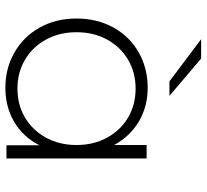

<svg xmlns="http://www.w3.org/2000/svg" viewBox="-47 -718 769 715"><g transform="rotate(90 337.5 -360.5)"><path d="M570 -522V0H521V-123Q490 -62 434 -29Q378 4 307 4Q234 4 175 -30Q116 -64 82.5 -124Q49 -184 49 -261Q49 -338 82.5 -398.5Q116 -459 175 -492.5Q234 -526 307 -526Q377 -526 432.5 -493Q488 -460 520 -401V-522ZM520 -261Q520 -325 492.5 -375Q465 -425 417.5 -453Q370 -481 310 -481Q250 -481 202.5 -453Q155 -425 127.5 -375Q100 -325 100 -261Q100 -197 127.5 -147Q155 -97 202.5 -69Q250 -41 310 -41Q370 -41 417.5 -69Q465 -97 492.5 -147Q520 -197 520 -261ZM126 -725H198L337 -607H283Z"/></g></svg>

Font: Idrija Light
Style: Regular
Weight: 300
Designer: Julieta Ulanovsky
Foundry: Julieta Ulanovsky
Version: Version 7.200